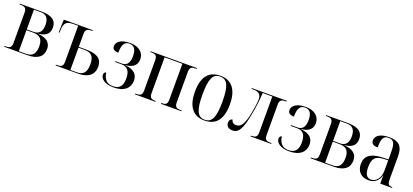

<svg xmlns="http://www.w3.org/2000/svg" viewBox="26 -1390 4828 2243"><g transform="rotate(20 2440.5 -268.0)"><path d="M21 0H310C439 0 501 -55 501 -147C501 -223 450 -270 343 -277V-279C434 -289 479 -328 479 -404C479 -489 422 -536 292 -536H21V-526H33C79 -526 108 -517 108 -457V-78C108 -18 79 -10 33 -10H21ZM284 -281H199V-526H284C358 -526 387 -480 387 -403C387 -331 359 -281 284 -281ZM288 -10H199V-271H284C362 -271 404 -236 404 -146C404 -54 371 -10 288 -10Z M660 0H939C1069 0 1133 -61 1133 -154C1133 -275 1036 -297 922 -297H840V-457C840 -516 868 -526 915 -526H927V-536H567L561 -375H571L573 -414C578 -502 606 -526 693 -526H749V-78C749 -19 722 -10 674 -10H660ZM921 -10H840V-287H916C998 -287 1037 -249 1037 -152C1037 -52 1001 -10 921 -10Z M1382 10C1518 10 1581 -57 1581 -146C1581 -221 1535 -272 1424 -281V-283C1527 -290 1565 -342 1565 -406C1565 -487 1500 -545 1391 -545C1271 -545 1222 -496 1222 -445C1222 -410 1247 -391 1297 -391C1297 -495 1326 -535 1385 -535C1444 -535 1473 -493 1473 -411C1473 -329 1443 -286 1380 -286H1299V-276H1379C1452 -276 1488 -232 1488 -139C1488 -45 1450 -1 1370 -1C1295 -1 1256 -43 1243 -126C1224 -121 1216 -106 1216 -88C1216 -43 1265 10 1382 10Z M1646 0H1900V-10H1897C1851 -10 1824 -18 1824 -78V-525H2045V-78C2045 -18 2018 -10 1973 -10H1969V0H2223V-10H2212C2165 -10 2137 -19 2137 -78V-458C2137 -518 2165 -526 2210 -526H2223V-536H1646V-526H1659C1704 -526 1732 -517 1732 -457V-78C1732 -18 1704 -10 1659 -10H1646Z M2510 10C2654 10 2729 -80 2729 -269C2729 -455 2649 -546 2513 -546C2368 -546 2294 -455 2294 -269C2294 -80 2376 10 2510 10ZM2512 0C2423 0 2388 -74 2388 -269C2388 -462 2422 -536 2511 -536C2602 -536 2636 -462 2636 -269C2636 -75 2602 0 2512 0Z M2859 7C2921 7 2956 -32 2989 -155C3012 -248 3039 -401 3043 -525H3163V-78C3163 -19 3135 -10 3088 -10H3084V0H3340V-10H3329C3282 -10 3254 -19 3254 -78V-459C3254 -517 3282 -526 3330 -526H3340V-536H2904V-526H2926C2970 -526 3025 -518 3025 -440C3025 -391 3005 -273 2992 -218C2960 -89 2921 -66 2879 -66C2843 -66 2824 -85 2819 -114C2795 -111 2780 -91 2780 -62C2780 -21 2808 7 2859 7Z M3565 10C3701 10 3764 -57 3764 -146C3764 -221 3718 -272 3607 -281V-283C3710 -290 3748 -342 3748 -406C3748 -487 3683 -545 3574 -545C3454 -545 3405 -496 3405 -445C3405 -410 3430 -391 3480 -391C3480 -495 3509 -535 3568 -535C3627 -535 3656 -493 3656 -411C3656 -329 3626 -286 3563 -286H3482V-276H3562C3635 -276 3671 -232 3671 -139C3671 -45 3633 -1 3553 -1C3478 -1 3439 -43 3426 -126C3407 -121 3399 -106 3399 -88C3399 -43 3448 10 3565 10Z M3829 0H4118C4247 0 4309 -55 4309 -147C4309 -223 4258 -270 4151 -277V-279C4242 -289 4287 -328 4287 -404C4287 -489 4230 -536 4100 -536H3829V-526H3841C3887 -526 3916 -517 3916 -457V-78C3916 -18 3887 -10 3841 -10H3829ZM4092 -281H4007V-526H4092C4166 -526 4195 -480 4195 -403C4195 -331 4167 -281 4092 -281ZM4096 -10H4007V-271H4092C4170 -271 4212 -236 4212 -146C4212 -54 4179 -10 4096 -10Z M4553 10C4621 10 4674 -26 4694 -102H4696V0H4842V-10H4839C4797 -10 4782 -25 4782 -79V-373C4782 -499 4725 -546 4612 -546C4516 -546 4442 -514 4442 -446C4442 -404 4470 -387 4523 -387C4523 -493 4539 -536 4606 -536C4676 -536 4690 -491 4690 -381V-299L4614 -296C4473 -290 4404 -243 4404 -139C4404 -45 4462 10 4553 10ZM4576 -7C4523 -7 4497 -49 4497 -132C4497 -238 4530 -280 4633 -285L4690 -288V-156C4690 -74 4644 -7 4576 -7Z"/></g></svg>

Font: Noto Serif Display SemiCondensed
Style: Regular
Weight: 400
Width: 4
Designer: Monotype Design Team
Foundry: Monotype Imaging Inc.
Version: Version 2.009